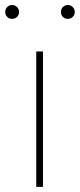

<svg xmlns="http://www.w3.org/2000/svg" viewBox="-53 -729 311 749"><path d="M88.4 -528.3V0H114.7V-528.3ZM-32.7 -682.1C-32.7 -667 -21 -655.3 -5.9 -655.3C9.3 -655.3 21.5 -667 21.5 -682.1C21.5 -697.3 9.3 -709.5 -5.9 -709.5C-21 -709.5 -32.7 -697.3 -32.7 -682.1ZM184.6 -682.1C184.6 -667 196.3 -655.3 211.4 -655.3C226.6 -655.3 238.8 -667 238.8 -682.1C238.8 -697.3 226.6 -709.5 211.4 -709.5C196.3 -709.5 184.6 -697.3 184.6 -682.1Z"/></svg>

Font: Vazirmatn Thin
Style: Regular
Weight: 100
Designer: Saber Rastikerdar
Foundry: Saber Rastikerdar
Version: Version 33.003